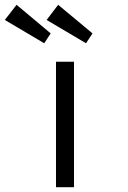

<svg xmlns="http://www.w3.org/2000/svg" viewBox="-31 -779 532 799"><path d="M202 0V-522H277V0ZM327 -599 163 -696 211 -759 354 -640ZM153 -599 -11 -696 38 -759 180 -640Z"/></svg>

Font: Lexend Zetta Light
Style: Regular
Weight: 300
Designer: Bonnie Shaver-Troup, Thomas Jockin
Foundry: Lexend
Version: Version 1.007